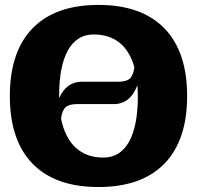

<svg xmlns="http://www.w3.org/2000/svg" viewBox="-20 -750 800 780"><path d="M647.7 -635Q740.2 -540 740.2 -359.9Q740.2 -179.7 647.7 -85Q555.2 9.8 379.9 9.8Q204.6 9.8 112.3 -85Q20 -179.7 20 -359.9Q20 -540 112.3 -635Q204.6 -730 379.9 -730Q555.2 -730 647.7 -635ZM525.9 -477.1Q487.8 -609.9 359.9 -609.9Q292 -609.9 256.1 -545.7Q220.2 -481.4 220.2 -359.9V-351.1Q249.5 -418 312 -418H460.9Q493.7 -418 507.6 -430.9Q521.5 -443.8 525.9 -477.1ZM228 -268.1Q243.7 -190.4 287.4 -150.1Q331.1 -109.9 399.9 -109.9Q468.3 -109.9 504.2 -174.1Q540 -238.3 540 -359.9Q540 -375.5 538.1 -403.8Q509.3 -327.1 441.9 -327.1H293Q260.3 -327.1 246.3 -314.2Q232.4 -301.3 228 -268.1Z"/></svg>

Font: Zantroke
Style: Regular
Weight: 500
Foundry: gluk
Version: Version 0.36